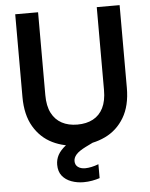

<svg xmlns="http://www.w3.org/2000/svg" viewBox="-60 -749 784 1004"><g transform="rotate(-5 332.0 -247.0)"><path d="M330 12Q254 12 192.5 -18Q131 -48 94.5 -110Q58 -172 58 -266V-700H178V-265Q178 -208 197 -171Q216 -134 250.5 -115.5Q285 -97 332 -97Q380 -97 414.5 -115.5Q449 -134 467.5 -171Q486 -208 486 -265V-700H606V-266Q606 -172 569 -110Q532 -48 469 -18Q406 12 330 12ZM338 206Q304 206 274 195Q244 184 226 161.5Q208 139 208 103Q208 76 220.5 52.5Q233 29 262.5 5.5Q292 -18 343 -40L391 -60L418 -3L365 23Q329 41 314.5 57.5Q300 74 300 92Q300 112 314.5 123Q329 134 353 134Q368 134 386.5 130Q405 126 423 119V192Q405 198 383 202Q361 206 338 206Z"/></g></svg>

Font: DM Sans 28pt SemiBold
Style: Regular
Weight: 600
Version: Version 4.004;gftools[0.9.30]